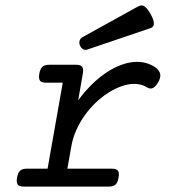

<svg xmlns="http://www.w3.org/2000/svg" viewBox="-20 -691 640 711"><path d="M488.3 -665.5Q494.6 -668.9 500.2 -670.4Q505.9 -671.9 511.5 -669.4Q517.1 -667 523.4 -659.9Q529.8 -652.8 537.6 -639.2Q544.9 -626 547.6 -616.9Q550.3 -607.9 549.8 -601.8Q549.3 -595.7 545.9 -592Q542.5 -588.4 537.6 -586.9L302.7 -507.3Q293.5 -504.4 286.4 -509.5Q279.3 -514.6 275.9 -522.9Q272.5 -531.2 274.7 -539.8Q276.9 -548.3 285.2 -553.2ZM261.7 -451.2Q278.3 -451.2 284.2 -443.8Q290 -436.5 286.6 -418L269.5 -319.3Q293.5 -352.1 320.3 -378.4Q347.2 -404.8 375.5 -423.3Q403.8 -441.9 432.4 -451.9Q460.9 -461.9 487.8 -461.9Q524.4 -461.9 554.2 -442.4Q566.9 -434.1 572 -421.1Q577.1 -408.2 567.4 -389.6Q547.9 -352.1 523.9 -367.7Q513.7 -374.5 501.7 -377.4Q489.7 -380.4 477.1 -380.4Q454.6 -380.4 430.4 -371.8Q406.2 -363.3 382.1 -348.1Q357.9 -333 335.4 -311.8Q313 -290.5 294.7 -265.1Q276.4 -239.7 263.2 -210.7Q250 -181.6 244.6 -151.4L229.5 -66.4H394Q410.6 -66.4 416.5 -59.1Q422.4 -51.8 418.9 -33.2Q416 -14.6 407.7 -7.3Q399.4 0 382.8 0H68.4Q51.8 0 45.9 -7.3Q40 -14.6 43 -33.2Q46.4 -51.8 54.7 -59.1Q63 -66.4 79.6 -66.4H156.2L212.4 -384.8H150.4Q133.8 -384.8 128.2 -392.1Q122.6 -399.4 125.5 -418Q128.9 -436.5 137.2 -443.8Q145.5 -451.2 162.1 -451.2Z"/></svg>

Font: Courier Prime
Style: Italic
Weight: 400
Monospace: yes
Designer: Alan Dague-Greene
Foundry: Quote-Unquote Apps
Version: Version 1.202